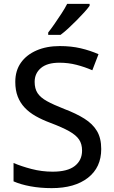

<svg xmlns="http://www.w3.org/2000/svg" viewBox="-20 -962 589 992"><path d="M503 -192Q503 -97 434.5 -43.5Q366 10 247 10Q188 10 137 0.5Q86 -9 50 -25V-120Q89 -103 142.5 -89Q196 -75 252 -75Q329 -75 366.5 -104.5Q404 -134 404 -184Q404 -218 388.5 -241Q373 -264 337.5 -284Q302 -304 241 -327Q198 -343 164.5 -362Q131 -381 107.5 -406Q84 -431 71.5 -463.5Q59 -496 59 -539Q59 -597 88 -638Q117 -679 169 -701.5Q221 -724 289 -724Q348 -724 397 -712.5Q446 -701 489 -682L457 -599Q418 -616 375.5 -627Q333 -638 287 -638Q224 -638 191.5 -610.5Q159 -583 159 -539Q159 -504 174 -481Q189 -458 222.5 -439.5Q256 -421 312 -399Q373 -376 416 -349Q459 -322 481 -285Q503 -248 503 -192ZM443 -932Q433 -918 415 -898Q397 -878 375.5 -856.5Q354 -835 333 -815.5Q312 -796 293 -782H229V-794Q244 -813 262 -839Q280 -865 298 -892.5Q316 -920 327 -942H443Z"/></svg>

Font: Noto Sans Sundanese Medium
Style: Regular
Weight: 500
Version: Version 2.003